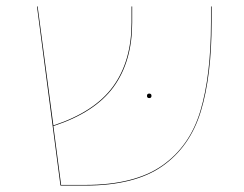

<svg xmlns="http://www.w3.org/2000/svg" viewBox="-20 -577 758 597"><path d="M638 -557V-508Q638 -341 604.5 -231Q571 -121 485 -60.5Q399 0 245 0H168L95 -557H97L146 -187Q274 -229 331.5 -308Q389 -387 389 -507V-557H391V-507Q391 -386 333 -306.5Q275 -227 146 -185L170 -2H245Q398 -2 484 -62Q570 -122 603 -232Q636 -342 636 -508V-557ZM437 -279Q437 -286 444 -286Q451 -286 451 -279Q451 -272 444 -272Q437 -272 437 -279Z"/></svg>

Font: FiraGO Two
Style: Regular
Weight: 100
Designer: bBox Type
Foundry: bBox Type GmbH
Version: Version 1.001